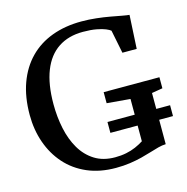

<svg xmlns="http://www.w3.org/2000/svg" viewBox="-111 -857 947 973"><g transform="rotate(-15 363.0 -371.0)"><path d="M379 11Q295 11 229.2 -17.5Q163.5 -46 118.2 -97Q73 -148 49.2 -215.8Q25.5 -283.5 25.5 -361Q25.5 -455 52 -527.5Q78.5 -600 127.5 -650Q176.5 -700 246 -725.8Q315.5 -751.5 401 -751.5Q440.5 -751.5 478.5 -747.2Q516.5 -743 549.5 -737Q582.5 -731 607.5 -726.2Q632.5 -721.5 645.5 -720.5L636 -544.5H561L536.5 -666.5Q530 -672.5 512.2 -680Q494.5 -687.5 465 -693Q435.5 -698.5 394.5 -698.5Q318.5 -698.5 265 -663Q211.5 -627.5 183.8 -557.2Q156 -487 156 -382.5Q156 -315.5 169 -254Q182 -192.5 210 -145Q238 -97.5 282.2 -69.8Q326.5 -42 389 -42Q420.5 -42 447.5 -47.5Q474.5 -53 497.5 -63Q520.5 -73 540 -85.5V-307.5L417.5 -318V-376H710V-318L653 -308.5V-40Q634 -39.5 613.2 -34Q592.5 -28.5 568.5 -21Q544.5 -13.5 516 -6.2Q487.5 1 453.5 6Q419.5 11 379 11ZM397 -168V-225H725.5V-168Z"/></g></svg>

Font: Merriweather 24pt Medium
Style: Regular
Weight: 500
Designer: Eben Sorkin
Foundry: Eben Sorkin
Version: Version 2.100